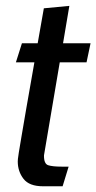

<svg xmlns="http://www.w3.org/2000/svg" viewBox="-20 -640 336 670"><path d="M130 10Q82 10 62 -16Q42 -42 42 -76.5Q42 -79.5 42.5 -85.5Q43 -91.5 45.8 -108.8Q48.5 -126 54.8 -162.5Q61 -199 71.8 -262Q82.5 -325 100 -422.5H35.5L56.5 -489H111.5Q121.5 -545 133 -611L222 -619.5L200 -489H296L282 -422.5H188.5L133.5 -98Q133 -68.5 148 -63.5Q163 -58.5 196 -58.5H219.5L198.5 10Z"/></svg>

Font: Cabin Condensed
Style: Italic
Weight: 400
Width: 3
Italic angle: -10°
Designer: Pablo Impallari
Foundry: Pablo Impallari. http://www.impallari.com Igino Marini. http://www.ikern.com
Version: Version 3.001; ttfautohint (v1.8.3)